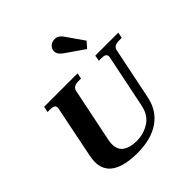

<svg xmlns="http://www.w3.org/2000/svg" viewBox="-255 -1181 1380 1380"><g transform="rotate(-45 435.5 -490.5)"><path d="M489 -872Q449 -900 449 -930Q449 -938 450 -942Q453 -961 470.5 -976Q488 -991 516 -991Q538 -991 553.5 -978Q569 -965 577 -952L669 -820L629 -775ZM94 -163Q94 -185 101 -222L181 -617Q182 -620 182 -627Q182 -656 137 -656H108L117 -700H457L448 -656H420Q368 -656 360 -617L276 -208Q271 -183 271 -166Q271 -107 310.5 -81Q350 -55 413 -55Q484 -55 542.5 -91.5Q601 -128 618 -208L702 -617Q703 -620 703 -627Q703 -656 658 -656H629L637 -700H871L862 -656H832Q781 -656 773 -617L692 -222Q669 -109 582.5 -49.5Q496 10 357 10Q229 10 161.5 -32.5Q94 -75 94 -163Z"/></g></svg>

Font: Taviraj
Style: Bold Italic
Weight: 700
Italic angle: -12°
Designer: Katatrad Team
Foundry: CadsonDemak
Version: Version 1.001